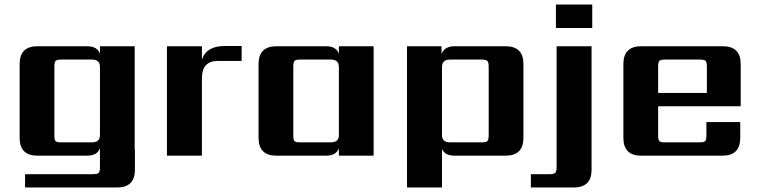

<svg xmlns="http://www.w3.org/2000/svg" viewBox="-20 -690 3362 851"><path d="M252 -59H387Q423 -59 423 -91V-394Q423 -426 387 -426H252Q232 -426 226.5 -420Q221 -414 221 -395V-90Q221 -70 226.5 -64.5Q232 -59 252 -59ZM577 -25H578V62Q578 141 499 141H91V82H392Q412 82 417.5 76Q423 70 423 51V-33Q411 0 366 0H146Q67 0 67 -79V-406Q67 -485 146 -485H366Q411 -485 423 -452V-485H577Z M975 -486H1051V-420H946Q875 -420 875 -344V0H720V-485H875V-426Q895 -486 975 -486Z M1311 -59H1446Q1482 -59 1482 -91V-394Q1482 -426 1446 -426H1311Q1291 -426 1285.5 -420Q1280 -414 1280 -395V-90Q1280 -70 1285.5 -64.5Q1291 -59 1311 -59ZM1482 -485H1636V0H1482V-33Q1470 0 1425 0H1205Q1126 0 1126 -79V-406Q1126 -485 1205 -485H1425Q1470 -485 1482 -452Z M2146 -90V-395Q2146 -414 2140 -420Q2134 -426 2115 -426H1975Q1939 -426 1939 -393V-91Q1939 -59 1975 -59H2115Q2134 -59 2140 -64.5Q2146 -70 2146 -90ZM1995 -485H2221Q2300 -485 2300 -406V-79Q2300 0 2221 0H1995Q1951 0 1939 -30V141H1784V-485H1937V-450Q1949 -485 1995 -485Z M2447 51V-485H2602V62Q2602 141 2523 141H2333V82H2416Q2435 82 2441 76Q2447 70 2447 51ZM2444 -566V-670H2605V-566Z M2897 -278H3113V-395Q3113 -414 3107.5 -420Q3102 -426 3082 -426H2928Q2908 -426 2902.5 -420Q2897 -414 2897 -395ZM2822 -485H3184Q3263 -485 3263 -406V-219H2897V-90Q2897 -70 2902.5 -64.5Q2908 -59 2928 -59H3080Q3100 -59 3105.5 -64.5Q3111 -70 3111 -90V-149H3261V-79Q3261 0 3182 0H2822Q2743 0 2743 -79V-406Q2743 -485 2822 -485Z"/></svg>

Font: Sarpanch
Style: Bold
Weight: 700
Designer: Manushi Parikh (Devanagari and Latin), Jyotish Sonowal (Devanagari)
Foundry: Indian Type Foundry
Version: Version 2.004;PS 1.0;hotconv 1.0.78;makeotf.lib2.5.61930; tt